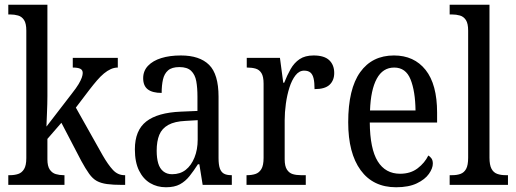

<svg xmlns="http://www.w3.org/2000/svg" viewBox="-20 -780 2175 810"><path d="M15 0V-41H23Q41 -41 56.5 -46Q72 -51 81.5 -66.5Q91 -82 91 -113V-651Q91 -681 81.5 -695.5Q72 -710 56.5 -714.5Q41 -719 23 -719H15V-760H180V-375Q180 -362 179.5 -341Q179 -320 178 -298.5Q177 -277 176.5 -262Q176 -247 176 -246L283 -385Q302 -409 311.5 -425Q321 -441 325 -452.5Q329 -464 329 -472Q329 -485 318.5 -490Q308 -495 287 -495V-536H477V-495Q462 -495 447.5 -488.5Q433 -482 418.5 -470Q404 -458 389 -440.5Q374 -423 357 -401L300 -326L413 -125Q436 -85 456.5 -63Q477 -41 505 -41H508V0H496Q457 0 431.5 -3.5Q406 -7 388.5 -16.5Q371 -26 356 -47Q341 -68 323 -101L239 -262L180 -194V-108Q180 -79 190 -64.5Q200 -50 215.5 -45.5Q231 -41 248 -41H252V0Z M680 10Q643 10 613.5 -7.5Q584 -25 566.5 -60.5Q549 -96 549 -150Q549 -230 597 -267.5Q645 -305 743 -309L813 -312V-373Q813 -410 808 -437.5Q803 -465 786.5 -481Q770 -497 737 -497Q705 -497 689 -483Q673 -469 667.5 -444.5Q662 -420 662 -388Q623 -388 603.5 -403Q584 -418 584 -450Q584 -481 604.5 -502.5Q625 -524 660.5 -535Q696 -546 743 -546Q822 -546 862 -506.5Q902 -467 902 -372V-113Q902 -85 907.5 -69.5Q913 -54 924.5 -47.5Q936 -41 956 -41H958V0H835L821 -87H815Q797 -59 779.5 -37Q762 -15 739 -2.5Q716 10 680 10ZM706 -45Q740 -45 763.5 -63.5Q787 -82 800.5 -115.5Q814 -149 814 -191V-273L763 -270Q717 -268 690 -253Q663 -238 652 -211Q641 -184 641 -144Q641 -113 647.5 -91Q654 -69 669 -57Q684 -45 706 -45Z M1020 0V-41H1023Q1042 -41 1057.5 -46Q1073 -51 1082.5 -66.5Q1092 -82 1092 -114V-427Q1092 -457 1083 -471.5Q1074 -486 1058.5 -490.5Q1043 -495 1023 -495H1021V-536H1161L1175 -431H1179Q1191 -462 1206 -488.5Q1221 -515 1244 -530.5Q1267 -546 1303 -546Q1348 -546 1369 -526Q1390 -506 1390 -472Q1390 -441 1370.5 -422.5Q1351 -404 1307 -404Q1307 -432 1303 -449Q1299 -466 1289.5 -474Q1280 -482 1263 -482Q1242 -482 1226.5 -462Q1211 -442 1201 -410.5Q1191 -379 1186 -342.5Q1181 -306 1181 -273V-108Q1181 -79 1190.5 -64.5Q1200 -50 1215 -45.5Q1230 -41 1249 -41H1270V0Z M1651 10Q1554 10 1501.5 -62Q1449 -134 1449 -264Q1449 -405 1499.5 -475.5Q1550 -546 1642 -546Q1727 -546 1775.5 -485Q1824 -424 1824 -305V-263H1540Q1541 -152 1573.5 -99.5Q1606 -47 1668 -47Q1712 -47 1742 -70Q1772 -93 1787 -124Q1794 -120 1800 -112Q1806 -104 1806 -90Q1806 -70 1789.5 -46.5Q1773 -23 1738.5 -6.5Q1704 10 1651 10ZM1733 -314Q1732 -395 1712 -445Q1692 -495 1643 -495Q1595 -495 1569.5 -448Q1544 -401 1541 -314Z M1877 0V-41H1888Q1908 -41 1923 -46.5Q1938 -52 1946.5 -67.5Q1955 -83 1955 -115V-651Q1955 -681 1945.5 -695.5Q1936 -710 1920.5 -714.5Q1905 -719 1887 -719H1877V-760H2045V-115Q2045 -84 2053.5 -68Q2062 -52 2077.5 -46.5Q2093 -41 2113 -41H2123V0Z"/></svg>

Font: Noto Serif Condensed
Style: Regular
Weight: 400
Width: 3
Designer: Monotype Design Team
Foundry: Monotype Imaging Inc.
Version: Version 2.015